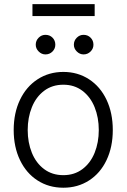

<svg xmlns="http://www.w3.org/2000/svg" viewBox="-20 -879 600 910"><path d="M44.9 -262.7Q44.9 -343.3 74.7 -405.8Q104.5 -468.3 158.2 -503.2Q211.9 -538.1 280.3 -538.1Q348.6 -538.1 402.1 -503.2Q455.6 -468.3 485.1 -405.8Q514.6 -343.3 514.6 -262.7Q514.6 -182.6 485.1 -120.4Q455.6 -58.1 402.1 -23.7Q348.6 10.7 280.3 10.7Q211.4 10.7 158 -23.7Q104.5 -58.1 74.7 -120.4Q44.9 -182.6 44.9 -262.7ZM448.2 -262.7Q448.2 -321.8 428.5 -370.8Q408.7 -419.9 370.6 -448.7Q332.5 -477.5 280.3 -477.5Q227.5 -477.5 189.2 -448.7Q150.9 -419.9 131.1 -370.8Q111.3 -321.8 111.3 -262.7Q111.3 -203.6 131.1 -154.8Q150.9 -106 189.2 -77.4Q227.5 -48.8 280.3 -48.8Q332.5 -48.8 370.6 -77.4Q408.7 -106 428.5 -154.8Q448.2 -203.6 448.2 -262.7ZM149.4 -667Q149.4 -686.5 163.1 -700.2Q176.8 -713.9 195.3 -713.9Q215.8 -713.9 229 -700.4Q242.2 -687 242.2 -667Q242.2 -648.4 228.8 -634.8Q215.3 -621.1 195.3 -621.1Q177.2 -621.1 163.3 -635Q149.4 -648.9 149.4 -667ZM330.1 -667Q330.1 -686.5 343.8 -700.2Q357.4 -713.9 376 -713.9Q396 -713.9 409.4 -700.4Q422.9 -687 422.9 -667Q422.9 -648.4 409.2 -634.8Q395.5 -621.1 376 -621.1Q357.9 -621.1 344 -635Q330.1 -648.9 330.1 -667ZM428.7 -802.7H133.8V-859.4H428.7Z"/></svg>

Font: Pretendard JP Light
Style: Regular
Weight: 300
Designer: Base glyphs from Inter by Rasmus Andersson; Hangeul glyphs from Noto Sans CJK(Source Han Sans) by Jang Soo-young and Kan
Foundry: Kil Hyung-jin
Version: Version 1.309